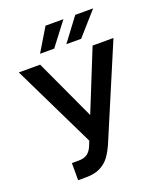

<svg xmlns="http://www.w3.org/2000/svg" viewBox="-164 -1017 956 1132"><g transform="rotate(-20 313.5 -451.0)"><path d="M127.9 -97.7H168.9Q207 -97.7 227.3 -114Q247.6 -130.4 259.8 -163.1L269.5 -186.5L16.6 -707H150.4L326.2 -327.1L479.5 -707H610.4L366.2 -129.9Q346.7 -85.9 325 -56.4Q303.2 -26.9 267.6 -8.5Q231.9 9.8 178.7 9.8H127.9ZM445.3 -912.1H557.6L429.7 -767.6H336.9ZM258.8 -912.1H371.1L260.7 -767.6H171.9Z"/></g></svg>

Font: Pretendard Std SemiBold
Style: Regular
Weight: 600
Designer: Base glyphs from Inter by Rasmus Andersson; Hangeul glyphs from Noto Sans CJK(Source Han Sans) by Jang Soo-young and Kan
Foundry: Kil Hyung-jin
Version: Version 1.309